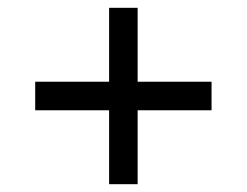

<svg xmlns="http://www.w3.org/2000/svg" viewBox="-20 -568 632 491"><path d="M259 -286H70V-359H259V-548H332V-359H521V-286H332V-97H259Z"/></svg>

Font: ubangla15
Style: Book
Weight: 400
Designer: Jelle Bosma - Monotype Design Team
Foundry: Monotype Imaging Inc.
Version: Version 2.003